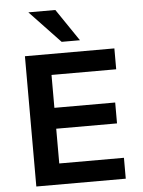

<svg xmlns="http://www.w3.org/2000/svg" viewBox="-61 -987 772 1035"><g transform="rotate(-5 324.5 -469.5)"><path d="M93 0V-705H577V-592H227V-414H556V-301H227V-113H577V0ZM297 -765 132 -939H278L396 -765Z"/></g></svg>

Font: Nunito Sans 8pt
Style: Bold
Weight: 700
Version: Version 3.101;gftools[0.9.27]